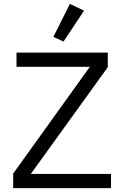

<svg xmlns="http://www.w3.org/2000/svg" viewBox="-20 -969 640 989"><path d="M551.8 -73.2H138.8L535.2 -622.9V-698.2H65V-625H442.8L47.9 -74.9V0H551.8ZM255 -779.1 307.2 -755 413 -914.1 339.8 -948.9Z"/></svg>

Font: Margiela Mono
Style: Regular
Weight: 400
Designer: Mike Abbink, Paul van der Laan, Pieter van Rosmalen
Foundry: Bold Monday
Version: Version 2.003 2021